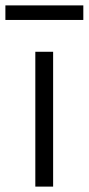

<svg xmlns="http://www.w3.org/2000/svg" viewBox="-44 -692 329 712"><path d="M153 0V-500H87V0ZM265 -618V-672H-24V-618Z"/></svg>

Font: Perun Light
Style: Regular
Weight: 300
Foundry: Copyright (c) Stefan Peev, Context Ltd, 2016
Version: Version 1.089